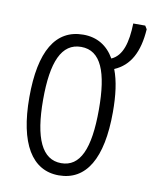

<svg xmlns="http://www.w3.org/2000/svg" viewBox="-74 -675 593 742"><g transform="rotate(10 222.0 -304.0)"><path d="M371 -267C371 -333 364 -388 347 -432C408 -458 438 -515 444 -605L436 -618H389C387 -543 372 -489 329 -470C302 -517 261 -542 207 -542C98 -542 43 -448 43 -268C43 -86 102 10 207 10C314 10 371 -84 371 -267ZM97 -268C97 -416 130 -494 207 -494C285 -494 316 -413 316 -267C316 -112 282 -38 208 -38C133 -38 97 -116 97 -268Z"/></g></svg>

Font: Noto Sans Display Condensed Light
Style: Regular
Weight: 300
Width: 3
Designer: Monotype Design Team
Foundry: Monotype Imaging Inc.
Version: Version 1.900